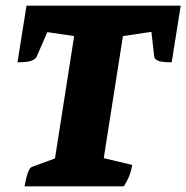

<svg xmlns="http://www.w3.org/2000/svg" viewBox="-20 -661 661 681"><path d="M67 0Q72 -29 78.5 -47.5Q85 -66 93 -69L175 -99L243 -533L148 -547L110 -460Q106 -451 91.5 -445.5Q77 -440 42 -440L74 -641H621L589 -440Q554 -440 541 -445.5Q528 -451 527 -460L517 -548L416 -533L348 -100L449 -76Q446 -57 439.5 -39.5Q433 -22 419 0Z"/></svg>

Font: Petrona Black
Style: Italic
Weight: 900
Italic angle: -9°
Designer: Ringo R. Seeber
Foundry: Ringo R. Seeber
Version: Version 2.001; ttfautohint (v1.8.3)